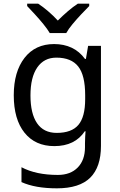

<svg xmlns="http://www.w3.org/2000/svg" viewBox="-20 -786 655 1046"><path d="M275 -546Q328 -546 370.5 -526Q413 -506 443 -465H448L460 -536H530V9Q530 124 471.5 182Q413 240 290 240Q172 240 97 206V125Q176 167 295 167Q364 167 403.5 126.5Q443 86 443 16V-5Q443 -17 444 -39.5Q445 -62 446 -71H442Q388 10 276 10Q172 10 113.5 -63Q55 -136 55 -267Q55 -395 113.5 -470.5Q172 -546 275 -546ZM287 -472Q220 -472 183 -418.5Q146 -365 146 -266Q146 -167 182 -114.5Q218 -62 289 -62Q370 -62 407 -105.5Q444 -149 444 -246V-267Q444 -376 406 -424Q368 -472 287 -472ZM251 -606Q238 -628 216 -655Q194 -682 170 -708Q146 -734 128 -753V-766H188Q214 -749 242 -725Q270 -701 295 -674Q322 -701 350 -725Q378 -749 404 -766H466V-753Q447 -734 422.5 -708Q398 -682 375.5 -655Q353 -628 341 -606Z"/></svg>

Font: Apis
Style: Regular
Weight: 400
Designer: Monotype Design Team
Foundry: Monotype Imaging Inc.
Version: Version 2.000; build 0001